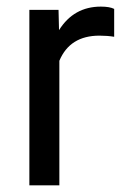

<svg xmlns="http://www.w3.org/2000/svg" viewBox="-20 -558 378 578"><path d="M323.7 -447.3Q303.2 -450.7 279.3 -450.7Q190.4 -450.7 158.7 -375V0H68.4V-528.3H156.2L157.7 -467.3Q202.1 -538.1 283.7 -538.1Q310.1 -538.1 323.7 -531.2Z"/></svg>

Font: RobotoDraft
Style: Regular
Weight: 400
Version: Version 2.001101; 2014